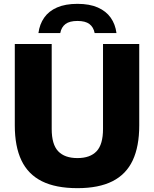

<svg xmlns="http://www.w3.org/2000/svg" viewBox="-20 -969 802 999"><path d="M383 10Q270 10 198 -26Q126 -62 91.5 -134.5Q57 -207 57 -316.5V-740H249V-298Q249 -217.5 282.8 -182Q316.5 -146.5 383 -146.5Q449 -146.5 482.5 -182Q516 -217.5 516 -298V-740H704.5V-316.5Q704.5 -207 670.5 -134.5Q636.5 -62 565.2 -26Q494 10 383 10ZM180 -797Q186 -843 210 -877.2Q234 -911.5 277 -930.2Q320 -949 383 -949Q446 -949 489 -930Q532 -911 556 -877Q580 -843 586 -797H472.5Q466.5 -828 445.2 -844Q424 -860 383 -860Q342 -860 320.8 -844Q299.5 -828 293.5 -797Z"/></svg>

Font: Encode Sans SC ExtraBold
Style: Regular
Weight: 800
Version: Version 3.002